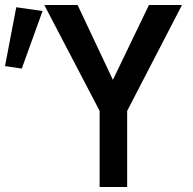

<svg xmlns="http://www.w3.org/2000/svg" viewBox="-152 -747 772 767"><path d="M246 -304 25 -727H158L299 -428L443 -727H575L356 -304V0H246ZM18 -703 -65 -473 -132 -483 -87 -718Z"/></svg>

Font: JuliaMono SemiBold
Style: Regular
Weight: 600
Monospace: yes
Designer: cormullion
Foundry: corm
Version: Version 0.055; ttfautohint (v1.8.4)